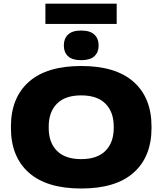

<svg xmlns="http://www.w3.org/2000/svg" viewBox="-20 -1030 907 1072"><path d="M233.5 -896.5V-1009.5H631.5V-896.5ZM433.5 22.5Q240.5 22.5 140.8 -66.2Q41 -155 41 -316V-323Q41 -484 140.8 -572.8Q240.5 -661.5 433.5 -661.5Q626.5 -661.5 726.2 -572.8Q826 -484 826 -323V-316Q826 -155 726.2 -66.2Q626.5 22.5 433.5 22.5ZM433.5 -141.5Q522.5 -141.5 568.8 -187.8Q615 -234 615 -315.5V-323.5Q615 -405 568.8 -451.2Q522.5 -497.5 433.5 -497.5Q344 -497.5 298 -451.2Q252 -405 252 -323.5V-315.5Q252 -234 298 -187.8Q344 -141.5 433.5 -141.5ZM433 -694Q383.5 -694 360 -716Q336.5 -738 336.5 -774.5V-777.5Q336.5 -814.5 360 -837Q383.5 -859.5 433 -859.5Q483 -859.5 506.8 -837Q530.5 -814.5 530.5 -777.5V-774.5Q530.5 -738 506.8 -716Q483 -694 433 -694Z"/></svg>

Font: Anek Latin Expanded ExtraBold
Style: Regular
Weight: 800
Width: 7
Designer: Yesha Goshar
Foundry: Ek Type
Version: Version 1.003